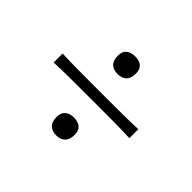

<svg xmlns="http://www.w3.org/2000/svg" viewBox="-106 -699 791 791"><g transform="rotate(45 289.0 -304.0)"><path d="M288.1 -430.7Q312.5 -430.7 326.7 -443.8Q340.8 -457 340.8 -485.8Q340.8 -510.3 326.9 -522Q313 -533.7 288.6 -533.7Q264.6 -533.7 250.2 -522Q235.8 -510.3 235.8 -485.8Q235.8 -457 250 -443.8Q264.2 -430.7 288.1 -430.7ZM288.1 -73.2Q312.5 -73.2 326.7 -86.7Q340.8 -100.1 340.8 -128.9Q340.8 -153.3 326.9 -165.3Q313 -177.2 288.6 -177.2Q264.6 -177.2 250.2 -165.3Q235.8 -153.3 235.8 -128.9Q235.8 -100.1 250 -86.7Q264.2 -73.2 288.1 -73.2ZM68.8 -278.3Q114.7 -280.3 158 -280.5Q201.2 -280.8 238.3 -280.8H340.3Q377.9 -280.8 420.9 -280.5Q463.9 -280.3 509.8 -278.3V-330.6Q463.9 -328.6 420.9 -328.4Q377.9 -328.1 340.3 -328.1H238.3Q201.2 -328.1 158 -328.4Q114.7 -328.6 68.8 -330.6Z"/></g></svg>

Font: Pinar-VF
Style: Regular
Weight: 300
Designer: Amin Abedi
Version: Version 3.0